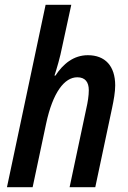

<svg xmlns="http://www.w3.org/2000/svg" viewBox="-20 -780 533 800"><path d="M9 0H116L172 -264C200 -396 249 -458 302 -458C335 -458 350 -438 350 -404C350 -382 346 -355 339 -325L270 0H377L447 -330C454 -363 460 -397 460 -424C460 -505 418 -550 346 -550C287 -550 243 -514 211 -465H207C216 -492 231 -543 239 -585L277 -760H170Z"/></svg>

Font: Noto Sans Display SemiCondensed Medium
Style: Italic
Weight: 500
Width: 4
Italic angle: -12°
Designer: Monotype Design Team
Foundry: Monotype Imaging Inc.
Version: Version 1.900